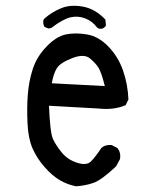

<svg xmlns="http://www.w3.org/2000/svg" viewBox="-20 -654 540 668"><path d="M244.1 -5.9Q214.8 -11.7 188.5 -26.9Q162.1 -42 134.8 -73.2Q107.4 -104.5 92.8 -138.7Q78.1 -172.9 75.7 -225.6Q73.2 -278.3 76.7 -324.2Q80.1 -370.1 93.8 -413.1Q107.4 -456.1 141.6 -491.7Q175.8 -527.3 209 -534.2Q242.2 -541 282.7 -534.2Q323.2 -527.3 357.4 -491.7Q391.6 -456.1 408.2 -408.2Q424.8 -360.4 426.8 -307.6L417 -288.1Q376 -270.5 323.2 -276.4L150.4 -286.1Q154.3 -192.4 164.1 -170.9Q173.8 -149.4 194.3 -124Q214.8 -98.6 248 -87.9Q281.2 -77.1 296.4 -92.3Q311.5 -107.4 333 -139.6Q346.7 -151.4 368.2 -149.4L387.7 -139.6Q401.4 -124 397.5 -100.6L383.8 -75.2Q333 -27.3 304.7 -17.6Q276.4 -7.8 244.1 -5.9ZM344.7 -354.5Q333 -401.4 323.2 -417.5Q313.5 -433.6 293 -450.7Q272.5 -467.8 231 -451.7Q189.5 -435.5 177.7 -416.5Q166 -397.5 160.2 -364.3ZM148.4 -554.7 134.8 -560.5Q128.9 -570.3 130.9 -584L134.8 -589.8Q162.1 -613.3 194.3 -626Q226.6 -638.7 269 -630.9Q311.5 -623 346.7 -585.9L348.6 -564.5Q338.9 -550.8 323.2 -554.7L317.4 -558.6Q301.8 -580.1 276.9 -589.8Q252 -599.6 225.6 -593.8Q199.2 -587.9 158.2 -556.6Z"/></svg>

Font: JasonHandwriting2
Style: Regular
Weight: 400
Version: Version 1.05.10